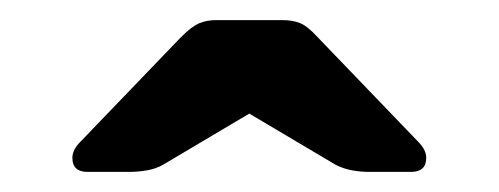

<svg xmlns="http://www.w3.org/2000/svg" viewBox="-20 -756 496 191"><path d="M67 -585Q52 -585 52 -599Q52 -607 60 -615L160 -719Q171 -730 178.5 -733Q186 -736 195 -736H261Q271 -736 278.5 -733Q286 -730 296 -719L396 -615Q404 -607 404 -599Q404 -585 389 -585H347Q339 -585 330.5 -586.5Q322 -588 314 -592L228 -643L142 -592Q135 -588 126 -586.5Q117 -585 109 -585Z"/></svg>

Font: Rubik Light SemiBold
Style: Regular
Weight: 600
Version: Version 2.300;gftools[0.9.30]